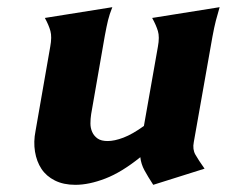

<svg xmlns="http://www.w3.org/2000/svg" viewBox="-20 -504 632 535"><path d="M120 -374Q125 -401 120.5 -417.5Q116 -434 105 -454L293 -484Q285 -464 281 -447.5Q277 -431 272 -404L234 -186Q232 -173 232 -160Q232 -147 237 -136Q242 -125 252 -118Q262 -111 280 -111Q299 -111 324 -120.5Q349 -130 381 -153L420 -374Q425 -401 420 -417.5Q415 -434 404 -454L592 -484Q586 -464 581.5 -446.5Q577 -429 572 -402L520 -108Q516 -88 524.5 -73Q533 -58 550 -34L407 11Q392 -12 382.5 -29.5Q373 -47 371 -66Q319 -24 273.5 -6.5Q228 11 190 11Q157 11 133 -1Q109 -13 95.5 -33.5Q82 -54 77.5 -81.5Q73 -109 79 -139Z"/></svg>

Font: LT Museum
Style: Bold Italic
Weight: 700
Designer: Daniel Lyons
Foundry: LyonsType
Version: Version 1.011